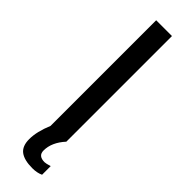

<svg xmlns="http://www.w3.org/2000/svg" viewBox="-285 -649 834 834"><g transform="rotate(45 132.5 -231.5)"><path d="M181 0Q138 47 138 97Q138 130 177 130Q185 130 208 123V176Q187 186 158 186Q108 186 83.5 167.5Q59 149 59 106Q59 60 84 0V-649H181Z"/></g></svg>

Font: Play
Style: Regular
Weight: 400
Designer: Jonas Hecksher
Foundry: Jonas Hecksher, Playtypeª, e-types AS
Version: Version 1.002